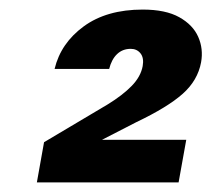

<svg xmlns="http://www.w3.org/2000/svg" viewBox="-20 -733 442 401"><path d="M57 -352 72 -436 205 -515Q236 -534 255 -553.5Q274 -573 278 -595Q281 -612 273.5 -621.5Q266 -631 253 -631Q236 -631 224.5 -620Q213 -609 208 -589H94Q107 -643 155 -678Q203 -713 278 -713Q326 -713 354.5 -697Q383 -681 394 -656Q405 -631 400 -603Q393 -565 361.5 -537Q330 -509 265 -478L193 -441H369L353 -352Z"/></svg>

Font: DM Sans 36pt Black
Style: Italic
Weight: 900
Italic angle: -10°
Designer: Colophon Foundry, Jonny Pinhorn
Foundry: Colophon Foundry
Version: Version 4.004;gftools[0.9.30]